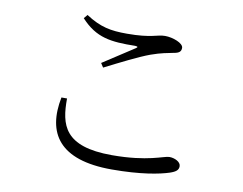

<svg xmlns="http://www.w3.org/2000/svg" viewBox="-77 -806 1153 911"><g transform="rotate(10 500.0 -350.0)"><path d="M259 -683C333 -602 405 -594 522 -596C536 -595 537 -592 526 -585C490 -561 427 -520 377 -488L390 -468C459 -503 550 -549 600 -567C650 -585 680 -589 708 -595C733 -599 743 -607 743 -625C743 -648 691 -667 654 -667C615 -667 592 -646 473 -646C395 -646 345 -655 274 -701ZM247 -294C246 -167 272 -66 503 -66C676 -66 747 -105 774 -105C799 -105 829 -91 829 -70C829 -52 818 -42 788 -32C742 -17 653 1 514 1C260 1 185 -118 220 -294Z"/></g></svg>

Font: Noto Serif CJK KR
Style: Regular
Weight: 400
Designer: Ryoko NISHIZUKA 西塚涼子 (kana & ideographs); Frank Grießhammer (Latin, Greek & Cyrillic); Wenlong ZHANG 张文龙 (bopomofo); San
Foundry: Adobe
Version: Version 2.001;hotconv 1.1.0;makeotfexe 2.6.0